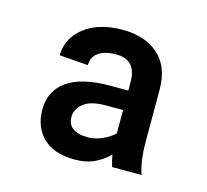

<svg xmlns="http://www.w3.org/2000/svg" viewBox="-66 -796 577 534"><g transform="rotate(15 222.0 -529.5)"><path d="M296.4 -344.2Q291 -360.4 288.1 -378.4Q272.9 -361.8 248.3 -349.6Q223.6 -337.4 189 -337.4Q130.4 -337.4 98.9 -367.9Q67.4 -398.4 67.4 -448.7Q67.4 -502.4 108.6 -532Q149.9 -561.5 233.9 -561.5H284.7V-586.4Q284.7 -649.9 226.6 -649.9Q194.3 -649.9 176 -637.2Q157.7 -624.5 157.7 -600.6L75.2 -606.9Q75.2 -656.2 116.7 -688.5Q158.2 -720.7 226.6 -720.7Q290.5 -720.7 329.3 -686.8Q368.2 -652.8 368.2 -585.9V-432.6Q368.2 -408.7 371.1 -387.2Q374 -365.7 380.9 -344.2ZM209.5 -406.7Q230 -406.7 250.7 -416Q271.5 -425.3 284.7 -438V-505.4H234.4Q191.4 -505.4 171.1 -488.8Q150.9 -472.2 150.9 -450.7Q150.9 -406.7 209.5 -406.7Z"/></g></svg>

Font: Vazirmatn RD
Style: Bold
Weight: 700
Designer: Saber Rastikerdar
Foundry: Saber Rastikerdar
Version: Version 32.102